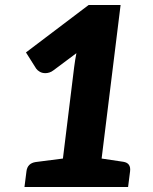

<svg xmlns="http://www.w3.org/2000/svg" viewBox="-20 -749 611 769"><path d="M78 0 86 -63Q90 -95 123 -100L232 -114L277 -480Q279 -494 281 -508Q283 -522 286 -536L195 -468Q186 -461 177.5 -458.5Q169 -456 162 -456Q149 -456 139.5 -461.5Q130 -467 125 -474L84 -539L335 -729H463L387 -114L474 -101Q505 -96 501 -63L493 0Z"/></svg>

Font: Aleo Black
Style: Italic
Weight: 900
Italic angle: -7°
Designer: Alessio Laiso
Foundry: Alessio Laiso
Version: Version 2.001;gftools[0.9.29]